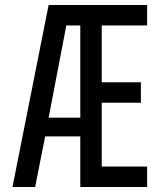

<svg xmlns="http://www.w3.org/2000/svg" viewBox="-20 -750 640 770"><path d="M30 0 175 -730H570V-648H388V-420H545V-338H388V-82H570V0H302V-203H161L121 0ZM175 -278H302V-648H246Z"/></svg>

Font: JetBrainsMono NF
Style: Regular
Weight: 400
Designer: Philipp Nurullin, Konstantin Bulenkov
Foundry: JetBrains
Version: Version 2.251; ttfautohint (v1.8.3);Nerd Fonts 2.2.2